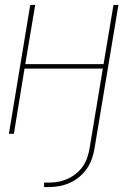

<svg xmlns="http://www.w3.org/2000/svg" viewBox="-20 -540 540 775"><path d="M158 215V197H178Q197 197 216 193.5Q235 190 253.5 181.5Q272 173 288.5 159.5Q305 146 316 129Q327 112 333 93.5Q339 75 342 56L395 -263H79L36 0H16L102 -520H122L82 -281H398L438 -520H458L362 56Q359 77 352 98Q345 119 332.5 138Q320 157 302 172.5Q284 188 263 197.5Q242 207 220.5 211Q199 215 178 215Z"/></svg>

Font: Iosevka Term Curly Thin
Style: Italic
Weight: 100
Italic angle: -9°
Designer: Belleve Invis
Foundry: Belleve Invis
Version: Version 32.3.0